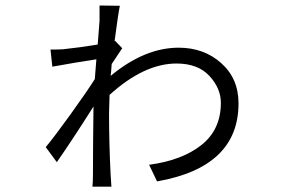

<svg xmlns="http://www.w3.org/2000/svg" viewBox="-20 -661 1040 711"><path d="M406.2 -509.8 432.6 -482.4Q428.7 -476.6 415 -456.1Q401.4 -435.5 393.6 -423.8Q391.6 -392.6 389.6 -379.9Q515.6 -484.4 641.6 -484.4Q735.4 -484.4 799.3 -427.2Q863.3 -370.1 863.3 -278.3Q863.3 -42 561.5 10.7L532.2 -50.8Q655.3 -67.4 726.6 -124.5Q797.9 -181.6 797.9 -280.3Q797.9 -334 755.4 -379.9Q712.9 -425.8 633.8 -425.8Q513.7 -425.8 385.7 -309.6Q383.8 -260.7 383.8 -242.2Q383.8 -129.9 389.6 -15.6Q389.6 -10.7 392.6 30.3H322.3Q324.2 10.7 324.2 -13.7Q324.2 -35.2 324.7 -125Q325.2 -214.8 326.2 -266.6Q247.1 -141.6 190.4 -60.5L149.4 -116.2Q182.6 -156.2 241.7 -238.3Q300.8 -320.3 331.1 -368.2Q334 -402.3 336.9 -441.4Q259.8 -429.7 173.8 -414.1L167 -477.5Q198.2 -477.5 212.9 -478.5Q278.3 -485.4 341.8 -496.1Q348.6 -580.1 348.6 -584V-640.6L423.8 -639.6Q418 -612.3 404.3 -508.8Z"/></svg>

Font: Gen Shin Gothic Monospace Normal
Style: Regular
Weight: 350
Designer: [Source Han Sans]
Ryoko NISHIZUKA  (kana & ideographs); Paul D. Hunt (Latin, Greek & Cyrillic); Wenlong ZHANG  (bopomofo
Version: Version 1.002.20150607